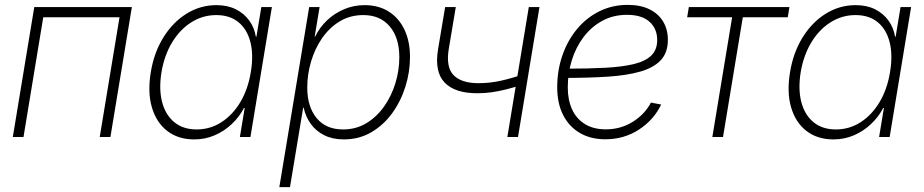

<svg xmlns="http://www.w3.org/2000/svg" viewBox="-20 -558 3763 782"><path d="M517.1 -529.3 429.7 0H386.2L466.8 -487.8H156.2L75.7 0H32.2L119.6 -529.3Z M771 9.8Q705.6 9.8 661.1 -24.7Q616.7 -59.1 598.6 -120.8Q580.6 -182.6 594.2 -264.2Q607.4 -344.7 646 -406.5Q684.6 -468.3 740.5 -502.7Q796.4 -537.1 861.3 -537.1Q906.7 -537.1 940.4 -520.3Q974.1 -503.4 995.1 -474.4Q1016.1 -445.3 1022 -408.7H1024.4L1044.4 -529.3H1087.4L1000 0H957L976.6 -118.2H973.6Q955.1 -82 924.3 -53Q893.6 -23.9 854.7 -7.1Q815.9 9.8 771 9.8ZM780.8 -30.8Q835.9 -30.8 881.8 -60.3Q927.7 -89.8 959 -142.3Q990.2 -194.8 1001.5 -264.2Q1013.2 -333.5 1000 -386Q986.8 -438.5 951.4 -467.5Q916 -496.6 860.8 -496.6Q806.2 -496.6 759.8 -467.5Q713.4 -438.5 681.4 -386Q649.4 -333.5 637.7 -264.2Q626.5 -194.3 640.4 -141.8Q654.3 -89.4 690.2 -60.1Q726.1 -30.8 780.8 -30.8Z M1117.7 204.1 1239.3 -529.3H1281.7L1261.7 -409.2H1263.7Q1281.7 -446.3 1312 -475.1Q1342.3 -503.9 1381.6 -520.5Q1420.9 -537.1 1464.8 -537.1Q1522 -537.1 1563.5 -510.7Q1605 -484.4 1627.4 -437Q1649.9 -389.6 1649.9 -325.7Q1649.9 -264.6 1631.1 -204.8Q1612.3 -145 1577.1 -96.7Q1542 -48.3 1492.2 -19.3Q1442.4 9.8 1380.4 9.8Q1334.5 9.8 1300.5 -7.3Q1266.6 -24.4 1245.6 -53.7Q1224.6 -83 1216.8 -119.6H1214.8L1161.1 204.1ZM1377 -30.8Q1430.2 -30.8 1472.4 -56.4Q1514.6 -82 1544.7 -124.8Q1574.7 -167.5 1590.6 -219.7Q1606.4 -272 1606.4 -325.2Q1606.4 -404.3 1567.4 -450.4Q1528.3 -496.6 1460 -496.6Q1405.8 -496.6 1363.5 -470.9Q1321.3 -445.3 1291.7 -402.3Q1262.2 -359.4 1246.8 -306.9Q1231.4 -254.4 1231.4 -201.7Q1231.4 -123.5 1269.5 -77.1Q1307.6 -30.8 1377 -30.8Z M1923.8 -178.2Q1832.5 -178.2 1790.8 -221.9Q1749 -265.6 1764.2 -357.4L1793 -529.3H1836.4L1807.6 -357.4Q1795.9 -284.2 1827.6 -251.7Q1859.4 -219.2 1929.2 -219.2Q1976.1 -219.2 2022.2 -229.7Q2068.4 -240.2 2118.2 -257.8L2110.8 -214.4Q2072.8 -201.7 2041.3 -193.8Q2009.8 -186 1981.4 -182.1Q1953.1 -178.2 1923.8 -178.2ZM2046.4 0 2133.8 -529.3H2177.2L2089.8 0Z M2445.3 9.3Q2386.2 9.3 2342.3 -16.1Q2298.3 -41.5 2273.9 -88.9Q2249.5 -136.2 2249.5 -202.6Q2249.5 -272 2270.8 -333Q2292 -394 2330.6 -440.2Q2369.1 -486.3 2421.6 -512.2Q2474.1 -538.1 2536.6 -538.1Q2588.9 -538.1 2625.5 -520Q2662.1 -502 2681.2 -469.7Q2700.2 -437.5 2700.2 -395.5Q2700.2 -343.8 2671.4 -313Q2642.6 -282.2 2588.4 -266.6Q2534.2 -251 2456.5 -245.8Q2378.9 -240.7 2281.2 -240.7L2285.2 -278.3Q2376 -278.3 2445.3 -282Q2514.6 -285.6 2561.8 -297.1Q2608.9 -308.6 2632.8 -332Q2656.7 -355.5 2656.7 -395Q2656.7 -440.9 2625.5 -469.2Q2594.2 -497.6 2533.7 -497.6Q2477.5 -497.6 2432.9 -473.1Q2388.2 -448.7 2356.7 -407Q2325.2 -365.2 2308.8 -312.3Q2292.5 -259.3 2292.5 -201.7Q2292.5 -151.4 2309.8 -113Q2327.1 -74.7 2361.8 -53Q2396.5 -31.2 2447.3 -31.2Q2507.8 -31.2 2556.6 -61.5Q2605.5 -91.8 2631.3 -140.1L2672.9 -132.3Q2643.1 -69.8 2582.5 -30.3Q2522 9.3 2445.3 9.3Z M2881.3 0 2961.9 -487.8H2778.8L2785.6 -529.3H3195.3L3188.5 -487.8H3005.4L2924.8 0Z M3374.5 9.8Q3309.1 9.8 3264.6 -24.7Q3220.2 -59.1 3202.1 -120.8Q3184.1 -182.6 3197.8 -264.2Q3210.9 -344.7 3249.5 -406.5Q3288.1 -468.3 3344 -502.7Q3399.9 -537.1 3464.8 -537.1Q3510.3 -537.1 3543.9 -520.3Q3577.6 -503.4 3598.6 -474.4Q3619.6 -445.3 3625.5 -408.7H3627.9L3647.9 -529.3H3690.9L3603.5 0H3560.5L3580.1 -118.2H3577.1Q3558.6 -82 3527.8 -53Q3497.1 -23.9 3458.3 -7.1Q3419.4 9.8 3374.5 9.8ZM3384.3 -30.8Q3439.5 -30.8 3485.4 -60.3Q3531.2 -89.8 3562.5 -142.3Q3593.8 -194.8 3605 -264.2Q3616.7 -333.5 3603.5 -386Q3590.3 -438.5 3554.9 -467.5Q3519.5 -496.6 3464.4 -496.6Q3409.7 -496.6 3363.3 -467.5Q3316.9 -438.5 3284.9 -386Q3252.9 -333.5 3241.2 -264.2Q3230 -194.3 3243.9 -141.8Q3257.8 -89.4 3293.7 -60.1Q3329.6 -30.8 3384.3 -30.8Z"/></svg>

Font: Inter 24pt ExtraLight
Style: Italic
Weight: 250
Italic angle: -9.3988°
Version: Version 4.001;git-66647c0bb